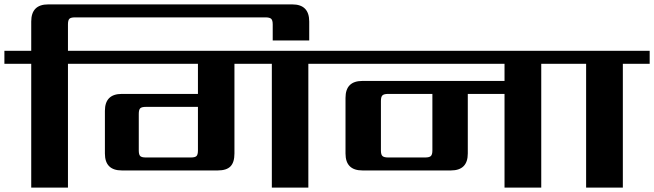

<svg xmlns="http://www.w3.org/2000/svg" viewBox="-40 -853 2974 873"><path d="M391 -622V-563H269V0H102V-563H-20V-622H102V-755Q102 -833 179 -833H1289Q1366 -833 1366 -755V-669H1200V-742Q1200 -761 1193 -767.5Q1186 -774 1167 -774H301Q282 -774 275.5 -767.5Q269 -761 269 -742V-622Z M623 -137H828Q847 -137 853.5 -143.5Q860 -150 860 -169V-367H623Q604 -367 597.5 -360.5Q591 -354 591 -335V-169Q591 -150 597.5 -143.5Q604 -137 623 -137ZM1485 -622V-563H1362V0H1196V-563H1026V-155Q1026 -115 1008 -96.5Q990 -78 950 -78H514Q437 -78 437 -155V-349Q437 -426 514 -426H860V-563H351V-622Z M1926 -169V-426H1725Q1706 -426 1699 -419.5Q1692 -413 1692 -394V-169Q1692 -150 1699 -143.5Q1706 -137 1725 -137H1893Q1912 -137 1919 -143.5Q1926 -150 1926 -169ZM2543 -622V-563H2421V0H2254V-426H2087V-155Q2087 -78 2010 -78H1608Q1531 -78 1531 -155V-408Q1531 -485 1608 -485H2254V-563H1445V-622Z M2914 -622V-563H2792V0H2625V-563H2503V-622Z"/></svg>

Font: Sarpanch
Style: Bold
Weight: 700
Designer: Manushi Parikh (Devanagari and Latin), Jyotish Sonowal (Devanagari)
Foundry: Indian Type Foundry
Version: Version 2.004;PS 1.0;hotconv 1.0.78;makeotf.lib2.5.61930; tt